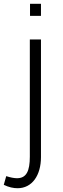

<svg xmlns="http://www.w3.org/2000/svg" viewBox="-58 -742 336 1017"><path d="M101 -658H159V-722H101ZM-38 237C-11 250 13 255 35 255C112 255 159 187 159 90V-533H100V88C100 164 82 202 32 202C16 202 -3 198 -25 191Z"/></svg>

Font: Spoqa Han Sans Neo Light
Style: Regular
Weight: 300
Designer: [Spoqa Han Sans Neo] Dong-huui Kim  Younghwa Kang  Yujin Lee  [Noto Sans] Ryoko NISHIZUKA  (kana & ideographs); Paul D. 
Foundry: Spoqa (http://www.spoqa-han-sans.com)
Version: Version 1.000